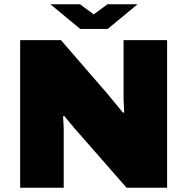

<svg xmlns="http://www.w3.org/2000/svg" viewBox="-20 -875 873 895"><path d="M74 -688H264L478 -441Q492 -425 554 -349L559 -352L556 -410V-688H759V0H570L329 -275L279 -335L274 -332Q277 -289 277 -272V0H74ZM215 -855H353L417 -808L481 -855H621L482 -740H354Z"/></svg>

Font: Archivo Black
Style: Regular
Weight: 400
Designer: Hector Gatti
Foundry: Omnibus-Type
Version: Version 1.101; ttfautohint (v1.8)